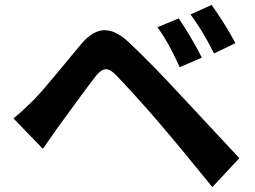

<svg xmlns="http://www.w3.org/2000/svg" viewBox="-20 -768 1040 783"><path d="M709 -693 622 -657C659 -606 684 -557 713 -494L803 -533C781 -579 737 -652 709 -693ZM843 -748 757 -709C794 -659 821 -613 853 -550L940 -592C917 -637 872 -708 843 -748ZM35 -285 155 -161C173 -187 197 -222 220 -254C260 -308 331 -407 370 -457C399 -493 420 -495 452 -463C488 -426 577 -329 635 -260C694 -191 779 -88 846 -5L956 -123C879 -205 777 -316 710 -387C650 -452 573 -532 506 -595C428 -668 369 -657 310 -587C241 -505 163 -407 118 -361C87 -331 65 -309 35 -285Z"/></svg>

Font: Noto Sans TC
Style: Bold
Weight: 700
Designer: Ryoko NISHIZUKA 西塚涼子 (kana, bopomofo & ideographs); Paul D. Hunt (Latin, Greek & Cyrillic); Sandoll Communications 산돌커뮤니
Foundry: Adobe
Version: Version 2.004;hotconv 1.0.118;makeotfexe 2.5.65603